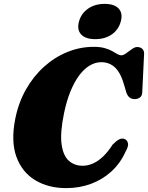

<svg xmlns="http://www.w3.org/2000/svg" viewBox="-20 -955 762 988"><path d="M621.5 -239.5Q633.5 -235 638.2 -219.2Q643 -203.5 625 -172.5Q598.5 -114 553 -72.5Q507.5 -31 448.2 -9Q389 13 320.5 13Q228.5 13 161 -27.8Q93.5 -68.5 64.5 -148Q35.5 -227.5 58.5 -343.5Q75 -426.5 113.5 -494.5Q152 -562.5 206.8 -611.8Q261.5 -661 327 -687.5Q392.5 -714 462.5 -714Q495.5 -714 518.5 -707.5Q541.5 -701 557 -692.2Q572.5 -683.5 583.5 -677Q594.5 -670.5 604 -670.5Q613.5 -670.5 623.8 -677Q634 -683.5 644.2 -691.8Q654.5 -700 665 -706.5Q675.5 -713 686 -713Q702 -713 712 -703.8Q722 -694.5 721.5 -678L712 -480.5Q711.5 -462 700.2 -453.5Q689 -445 673 -445Q641.5 -445 630 -479.5L621.5 -508.5Q603 -577.5 573.5 -606.2Q544 -635 501 -635Q470.5 -635 441.5 -617.8Q412.5 -600.5 387.5 -567Q362.5 -533.5 342.5 -484.5Q322.5 -435.5 309.5 -372.5Q288.5 -271 297 -211.8Q305.5 -152.5 334.8 -127.2Q364 -102 405 -102Q431 -102 457.2 -113.2Q483.5 -124.5 509.5 -148.8Q535.5 -173 559.5 -211Q579 -230.5 593.2 -237.8Q607.5 -245 621.5 -239.5ZM470 -753.5Q420 -753.5 397.5 -777.8Q375 -802 386.5 -844.5Q398 -886 433.2 -910.5Q468.5 -935 518.5 -935Q569 -935 591 -910.5Q613 -886 601.5 -844.5Q590.5 -802.5 555.5 -778Q520.5 -753.5 470 -753.5Z"/></svg>

Font: Fraunces
Style: Italic
Weight: 900
Italic angle: -16°
Version: Version 1.000;[0bf87f6ff]